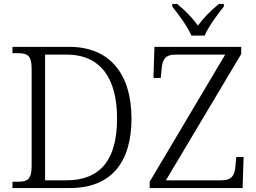

<svg xmlns="http://www.w3.org/2000/svg" viewBox="-20 -951 1294 971"><path d="M948 -771H1015C1034 -816 1081 -880 1112 -918V-931H1087C1044 -896 1011 -862 981 -822C951 -862 919 -896 876 -931H851V-918C882 -880 929 -816 948 -771ZM43 0H333C544 0 645 -132 645 -351C645 -578 534 -714 331 -714H43V-682H70C117 -682 140 -672 140 -605V-111C140 -42 117 -32 70 -32H43ZM737 0H1207L1212 -157H1175L1171 -114C1167 -66 1155 -39 1098 -39H819L1200 -678V-714H761L756 -557H793L797 -599C801 -648 813 -675 869 -675H1119L737 -32ZM314 -39H208V-675H315C490 -675 572 -554 572 -351C572 -147 491 -39 314 -39Z"/></svg>

Font: Noto Serif Light
Style: Regular
Weight: 300
Designer: Monotype Design Team
Foundry: Monotype Imaging Inc.
Version: Version 2.013